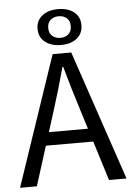

<svg xmlns="http://www.w3.org/2000/svg" viewBox="-59 -924 662 967"><g transform="rotate(-5 272.0 -440.0)"><path d="M2.6 0 224.7 -656.3H318.9L540.9 0H452.4L338 -366.6Q320.3 -421.8 304.2 -476.5Q288.1 -531.1 272.3 -587.7H268.3Q253.2 -531.1 237.1 -476.5Q221 -421.8 203.3 -366.6L87.6 0ZM119.4 -199.9V-266.6H421.6V-199.9ZM270.9 -698.5Q221.1 -698.5 190.6 -723.1Q160.1 -747.6 160.1 -789.3Q160.1 -831.1 190.6 -855.4Q221.1 -879.8 270.9 -879.8Q322 -879.8 352 -855.5Q382 -831.2 382 -789.2Q382 -747.6 352 -723.1Q322 -698.5 270.9 -698.5ZM270.9 -734.5Q296 -734.5 312 -748.7Q328 -762.9 328 -789Q328 -816 312 -829.9Q296 -843.8 270.9 -843.8Q246.7 -843.8 230.4 -829.9Q214.1 -816 214.1 -789Q214.1 -762.9 230.4 -748.7Q246.7 -734.5 270.9 -734.5Z"/></g></svg>

Font: Source Sans 3 Variable
Style: Regular
Weight: 200
Designer: Paul D. Hunt
Foundry: Adobe Systems Incorporated
Version: Version 3.026